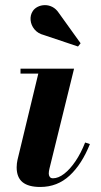

<svg xmlns="http://www.w3.org/2000/svg" viewBox="-20 -733 401 763"><path d="M140 10Q92.8 10 69.5 -9.1Q46.2 -28.3 46.2 -68Q46.2 -75.8 47.2 -83.9Q48.2 -92 49.5 -97.5L132.2 -440.5H61.5V-460H274.3L176.3 -62Q175.3 -57.8 174.5 -52.6Q173.8 -47.5 173.8 -43.3Q173.8 -35.8 177.8 -30.1Q181.8 -24.5 190.5 -24.5Q211.8 -24.5 235 -42.4Q258.3 -60.3 280 -92.4Q301.8 -124.5 318.3 -166.7L337.3 -160.5Q305.5 -80.7 256.8 -35.4Q208 10 140 10ZM290 -548.2 154.5 -593.7Q130.8 -599.7 117.1 -616.2Q103.5 -632.7 101.6 -652.9Q99.8 -673 110.3 -689Q117 -699.3 129.6 -705.8Q142.3 -712.3 157.6 -712.6Q173 -713 188 -705.5Q203 -698 214.5 -680.5L300.3 -561Z"/></svg>

Font: Bodoni Moda
Style: Italic
Weight: 400
Italic angle: -13°
Designer: Owen Earl
Foundry: indestructible type
Version: Version 2.005